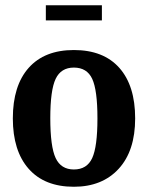

<svg xmlns="http://www.w3.org/2000/svg" viewBox="-20 -702 565 733"><path d="M155 -624V-682H369V-624ZM262 11Q150 11 89.5 -57.5Q29 -126 29 -250Q29 -375 89.5 -443Q150 -511 262 -511Q375 -511 435.5 -443Q496 -375 496 -250Q496 -126 433 -57.5Q370 11 262 11ZM262 -55Q312 -55 332 -98.5Q352 -142 352 -250Q352 -358 332 -401Q312 -444 262 -444Q213 -444 192.5 -401Q172 -358 172 -251Q172 -142 192.5 -98.5Q213 -55 262 -55Z"/></svg>

Font: Arsenal SC
Style: Bold
Weight: 700
Designer: Andrij Shevchenko
Foundry: Stairsfor
Version: Version 2.001; ttfautohint (v1.8.4.7-5d5b)